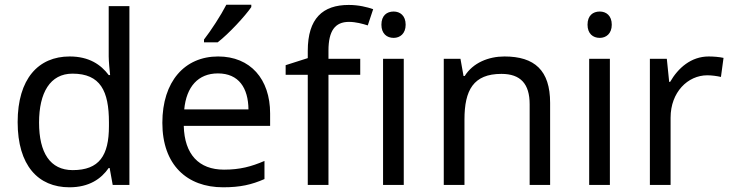

<svg xmlns="http://www.w3.org/2000/svg" viewBox="-20 -786 3110 816"><path d="M275 10C359 10 410 -26 442 -72H446L459 0H530V-760H442V-546C442 -526 446 -484 448 -467H442C409 -511 359 -546 276 -546C143 -546 55 -451 55 -267C55 -83 142 10 275 10ZM289 -63C193 -63 146 -137 146 -265C146 -392 193 -473 288 -473C407 -473 443 -399 443 -266V-250C443 -125 402 -63 289 -63Z M1048 -756V-766H942C919 -721 876 -655 847 -618V-606H905C952 -642 1023 -719 1048 -756ZM907 -546C765 -546 670 -440 670 -264C670 -85 775 10 928 10C1001 10 1049 -1 1104 -25V-102C1048 -78 1000 -65 932 -65C825 -65 764 -130 761 -251H1128V-304C1128 -450 1044 -546 907 -546ZM906 -474C995 -474 1035 -412 1036 -321H763C772 -417 822 -474 906 -474Z M1511 -468V-536H1376V-571C1376 -655 1404 -693 1463 -693C1492 -693 1521 -685 1543 -678L1566 -747C1540 -756 1504 -765 1462 -765C1352 -765 1288 -708 1288 -570V-539L1194 -509V-468H1288V0H1376V-468Z M1653 -737C1624 -737 1601 -720 1601 -681C1601 -643 1624 -625 1653 -625C1680 -625 1704 -643 1704 -681C1704 -720 1680 -737 1653 -737ZM1696 -536H1608V0H1696Z M2124 -546C2056 -546 1990 -519 1955 -463H1950L1937 -536H1866V0H1954V-278C1954 -403 1992 -472 2111 -472C2193 -472 2231 -429 2231 -343V0H2318V-349C2318 -487 2252 -546 2124 -546Z M2529 -737C2500 -737 2477 -720 2477 -681C2477 -643 2500 -625 2529 -625C2556 -625 2580 -643 2580 -681C2580 -720 2556 -737 2529 -737ZM2572 -536H2484V0H2572Z M2992 -546C2917 -546 2862 -497 2828 -438H2824L2814 -536H2742V0H2830V-286C2830 -394 2903 -466 2986 -466C3004 -466 3027 -463 3044 -459L3055 -540C3037 -544 3012 -546 2992 -546Z"/></svg>

Font: Noto Sans Brahmi
Style: Regular
Weight: 400
Designer: Monotype Design Team
Foundry: Monotype Imaging Inc.
Version: Version 2.004